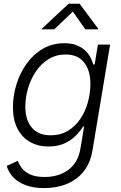

<svg xmlns="http://www.w3.org/2000/svg" viewBox="-20 -778 638 1014"><path d="M213.9 215.3Q156.2 215.3 115.5 200Q74.7 184.6 49.8 158Q24.9 131.3 15.6 98.1L74.2 71.3Q81.5 93.3 97.7 112.8Q113.8 132.3 142.3 144.5Q170.9 156.7 215.3 156.7Q289.6 156.7 340.8 119.1Q392.1 81.5 404.8 6.8L424.3 -110.8L418.5 -109.4Q402.3 -83 377.4 -58.8Q352.5 -34.7 317.9 -19.5Q283.2 -4.4 236.8 -4.4Q179.7 -4.4 137.2 -29.1Q94.7 -53.7 71.5 -100.1Q48.3 -146.5 48.3 -210.9Q48.3 -272.5 66.9 -332.5Q85.4 -392.6 120.8 -441.9Q156.2 -491.2 206.5 -520.5Q256.8 -549.8 319.8 -549.8Q356.9 -549.8 383.5 -539.6Q410.2 -529.3 428.2 -512.7Q446.3 -496.1 457 -476.1Q467.8 -456.1 472.7 -437L480 -438L497.1 -542.5H561.5L468.8 14.2Q457.5 83.5 421.4 127.9Q385.3 172.4 331.8 193.8Q278.3 215.3 213.9 215.3ZM247.6 -63.5Q299.8 -63.5 339.1 -87.4Q378.4 -111.3 404.8 -150.9Q431.2 -190.4 444.3 -238.5Q457.5 -286.6 457.5 -335.4Q457.5 -405.3 424.6 -447.8Q391.6 -490.2 326.7 -490.2Q276.4 -490.2 237.1 -466.1Q197.8 -441.9 170.2 -401.4Q142.6 -360.8 128.2 -312Q113.8 -263.2 113.8 -213.9Q113.8 -145 147.9 -104.2Q182.1 -63.5 247.6 -63.5ZM266.6 -623H200.2L201.2 -626.5L342.3 -758.3H400.4L498.5 -626.5L497.6 -623H430.7L364.7 -716.8Z"/></svg>

Font: Inter 16pt Light
Style: Italic
Weight: 300
Italic angle: -9.3988°
Version: Version 4.001;git-66647c0bb